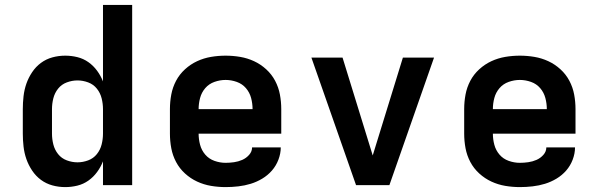

<svg xmlns="http://www.w3.org/2000/svg" viewBox="-20 -755 2440 783"><path d="M246 8Q219 8 193.5 1Q168 -6 147 -21.5Q126 -37 111 -59.5Q96 -82 87.5 -106.5Q79 -131 76 -157.5Q73 -184 73 -210V-310Q73 -336 76 -362.5Q79 -389 87.5 -413.5Q96 -438 111 -460.5Q126 -483 147 -498.5Q168 -514 193.5 -521Q219 -528 246 -528Q271 -528 295.5 -522Q320 -516 340.5 -501.5Q361 -487 376 -466.5Q391 -446 400 -423V-735H519V0H400V-97Q391 -74 376 -53.5Q361 -33 340.5 -18.5Q320 -4 295.5 2Q271 8 246 8ZM296 -93Q318 -93 339.5 -101Q361 -109 375 -126.5Q389 -144 394.5 -166Q400 -188 400 -210V-310Q400 -332 394.5 -354Q389 -376 375 -393.5Q361 -411 339.5 -419Q318 -427 296 -427Q274 -427 252.5 -419Q231 -411 217 -393.5Q203 -376 197.5 -354Q192 -332 192 -310V-210Q192 -188 197.5 -166Q203 -144 217 -126.5Q231 -109 252.5 -101Q274 -93 296 -93Z M900 8Q870 8 840.5 3Q811 -2 784 -14.5Q757 -27 734.5 -47.5Q712 -68 698 -94.5Q684 -121 678.5 -150.5Q673 -180 673 -210V-310Q673 -340 678.5 -369.5Q684 -399 698 -425.5Q712 -452 734.5 -472.5Q757 -493 784 -505.5Q811 -518 840.5 -523Q870 -528 900 -528Q930 -528 959.5 -523Q989 -518 1016 -505.5Q1043 -493 1065.5 -472.5Q1088 -452 1102 -425.5Q1116 -399 1121.5 -369.5Q1127 -340 1127 -310V-210H790Q790 -187 796 -164.5Q802 -142 817 -124.5Q832 -107 854.5 -99Q877 -91 900 -91Q917 -91 934.5 -93.5Q952 -96 968 -103Q984 -110 996 -123.5Q1008 -137 1008 -154H1125Q1125 -129 1115.5 -104Q1106 -79 1089 -59.5Q1072 -40 1049.5 -26.5Q1027 -13 1002.5 -5.5Q978 2 952 5Q926 8 900 8ZM790 -310H1010Q1010 -333 1004 -355.5Q998 -378 983 -395.5Q968 -413 945.5 -421Q923 -429 900 -429Q877 -429 854.5 -421Q832 -413 817 -395.5Q802 -378 796 -355.5Q790 -333 790 -310Z M1432 0 1250 -520H1377L1484 -173Q1488 -160 1492 -147Q1496 -134 1500 -121Q1504 -134 1508 -147Q1512 -160 1516 -173L1623 -520H1750L1568 0Z M2100 8Q2070 8 2040.5 3Q2011 -2 1984 -14.5Q1957 -27 1934.5 -47.5Q1912 -68 1898 -94.5Q1884 -121 1878.5 -150.5Q1873 -180 1873 -210V-310Q1873 -340 1878.5 -369.5Q1884 -399 1898 -425.5Q1912 -452 1934.5 -472.5Q1957 -493 1984 -505.5Q2011 -518 2040.5 -523Q2070 -528 2100 -528Q2130 -528 2159.5 -523Q2189 -518 2216 -505.5Q2243 -493 2265.5 -472.5Q2288 -452 2302 -425.5Q2316 -399 2321.5 -369.5Q2327 -340 2327 -310V-210H1990Q1990 -187 1996 -164.5Q2002 -142 2017 -124.5Q2032 -107 2054.5 -99Q2077 -91 2100 -91Q2117 -91 2134.5 -93.5Q2152 -96 2168 -103Q2184 -110 2196 -123.5Q2208 -137 2208 -154H2325Q2325 -129 2315.5 -104Q2306 -79 2289 -59.5Q2272 -40 2249.5 -26.5Q2227 -13 2202.5 -5.5Q2178 2 2152 5Q2126 8 2100 8ZM1990 -310H2210Q2210 -333 2204 -355.5Q2198 -378 2183 -395.5Q2168 -413 2145.5 -421Q2123 -429 2100 -429Q2077 -429 2054.5 -421Q2032 -413 2017 -395.5Q2002 -378 1996 -355.5Q1990 -333 1990 -310Z"/></svg>

Font: Iosevka Extended
Style: Bold
Weight: 700
Width: 7
Monospace: yes
Designer: Belleve Invis
Foundry: Belleve Invis
Version: Version 32.5.0; ttfautohint (v1.8.4)